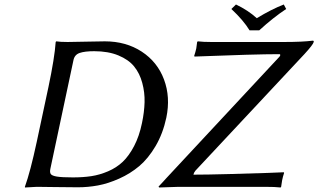

<svg xmlns="http://www.w3.org/2000/svg" viewBox="-20 -832 1417 855"><path d="M204.6 -82Q200.7 -64.9 206.1 -57.1Q211.4 -49.3 233.4 -45.7Q255.4 -42 304.7 -42Q350.1 -42 387 -47.6Q423.8 -53.2 461.2 -69.1Q498.5 -85 526.4 -111.3Q554.2 -137.7 577.1 -181.4Q600.1 -225.1 612.3 -284.2Q622.6 -333 623.8 -376.7Q625 -420.4 613.5 -462.9Q602.1 -505.4 577.4 -535.9Q552.7 -566.4 507.3 -585.2Q461.9 -604 399.4 -604Q357.4 -604 334.7 -596.2Q312 -588.4 307.1 -564ZM281.2 -645Q313.5 -645 364 -646.5Q414.6 -647.9 446.8 -647.9Q541 -647.9 611.1 -602.1Q681.2 -556.2 710.4 -477.8Q739.7 -399.4 720.7 -308.1Q705.6 -237.3 672.9 -181.6Q640.1 -126 600.1 -92.3Q560.1 -58.6 510.7 -36.6Q461.4 -14.6 416.7 -6.3Q372.1 2 326.7 2Q271 2 223.1 1Q175.3 0 144 0L91.3 2.9L90.8 0Q115.2 -67.9 143.6 -200.2L195.8 -444.8Q223.1 -574.2 228 -645L230.5 -647.9Q247.6 -645 281.2 -645ZM1091.3 -696.8Q1064.9 -740.7 1010.3 -792L1030.8 -812Q1085 -786.1 1123.5 -751Q1188.5 -790.5 1243.7 -812L1254.4 -792Q1197.3 -754.4 1134.3 -696.8ZM841.3 -54.2Q899.4 -54.2 1000.2 -56.9Q1101.1 -59.6 1172.4 -62L1243.7 -64.9L1245.1 -62Q1239.7 -45.9 1236.3 -28.8Q1236.3 -27.8 1231.9 0L1229.5 2.9Q1206.1 0 1159.2 0H775.9L688.5 2.9L686 -1Q694.3 -9.3 706.1 -22.5Q717.8 -35.6 720.2 -38.1L1224.1 -579.1Q1227.1 -582.5 1227.8 -585.2Q1228.5 -587.9 1227.3 -589.4Q1226.1 -590.8 1223.6 -590.8Q1168.9 -590.8 1074.7 -588.1Q980.5 -585.4 913.1 -582.5L846.2 -580.1L844.7 -583Q850.1 -599.1 854 -616.2Q854 -617.2 857.9 -645L860.8 -647.9Q884.3 -645 920.9 -645H1245.1Q1326.2 -645 1372.6 -650.9Q1378.4 -650.9 1377 -645Q1374.5 -633.3 1335.4 -590.8L850.1 -71.8Q843.3 -63.5 841.3 -54.2Z"/></svg>

Font: Linux Biolinum O
Style: Italic
Weight: 400
Italic angle: -12°
Designer: Philipp H. Poll
Foundry: Philipp H. Poll
Version: Version 1.1.3